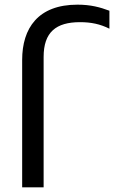

<svg xmlns="http://www.w3.org/2000/svg" viewBox="-20 -803 489 823"><path d="M323 -708C370 -708 409 -700 449 -680V-757C409 -772 369 -783 312 -783C143 -783 75 -682 75 -546V0H167V-559C167 -665 220 -708 323 -708Z"/></svg>

Font: Bounded Light
Style: Regular
Weight: 300
Designer: Vlad Churkin
Version: Version 3.0